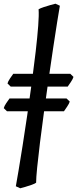

<svg xmlns="http://www.w3.org/2000/svg" viewBox="-25 -762 413 1026"><path d="M83 244.1 59.6 233.4Q64.5 207 74 150.4Q83.5 93.8 95.7 16.8Q107.9 -60.1 120.6 -147Q133.3 -233.9 145 -321.5Q156.7 -409.2 165.8 -487.3Q174.8 -565.4 179.2 -624.3Q183.6 -683.1 181.2 -712.4Q189.9 -717.8 208.3 -723.9Q226.6 -730 244.6 -735.1Q262.7 -740.2 271.5 -742.2L294.9 -731.4Q290 -703.1 280.5 -644.3Q271 -585.4 259.3 -507.1Q247.6 -428.7 234.9 -340.6Q222.2 -252.4 210.2 -164.8Q198.2 -77.1 188.7 -0.2Q179.2 76.7 173.6 133.1Q168 189.5 168 214.4Q162.1 219.2 144.5 225.6Q127 231.9 108.9 237.1Q90.8 242.2 83 244.1ZM12.2 -167.5 -4.9 -184.1Q-2.4 -194.8 8.3 -210.7Q19 -226.6 25.9 -235.8H330.6L347.7 -219.2Q344.7 -208.5 333.7 -192.1Q322.8 -175.8 316.9 -167.5ZM32.2 -299.3 15.1 -315.9Q17.6 -326.7 28.3 -342.5Q39.1 -358.4 45.9 -367.7H350.6L367.7 -351.1Q364.7 -340.3 353.8 -324Q342.8 -307.6 336.9 -299.3Z"/></svg>

Font: Gentium Book Plus
Style: Bold Italic
Weight: 700
Italic angle: -8°
Designer: Victor Gaultney, Annie Olsen, Iska Routamaa, Becca Hirsbrunner
Foundry: SIL International
Version: Version 6.101